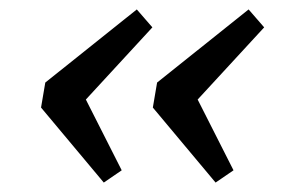

<svg xmlns="http://www.w3.org/2000/svg" viewBox="-20 -440 620 407"><path d="M437 -53 304 -212 313 -265 507 -420 540 -382 399 -229 475 -79ZM200 -53 67 -212 76 -265 270 -420 303 -382 162 -229 238 -79Z"/></svg>

Font: Sometype Mono Medium
Style: Italic
Weight: 500
Italic angle: -12°
Monospace: yes
Designer: Ryoichi Tsunekawa
Foundry: Dharma Type
Version: Version 1.000; ttfautohint (v1.8.3)